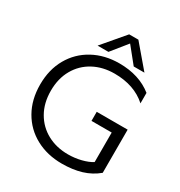

<svg xmlns="http://www.w3.org/2000/svg" viewBox="-209 -1049 1137 1210"><g transform="rotate(30 360.0 -444.0)"><path d="M378 -903H445L582 -742H504L412 -856L320 -742H241ZM50 -349Q50 -458 97 -540.5Q144 -623 227.5 -668.5Q311 -714 417 -714Q562 -714 657 -638V-562Q567 -643 423 -643Q338 -643 271 -607Q204 -571 166 -504.5Q128 -438 128 -349Q128 -260 166 -193.5Q204 -127 270.5 -91Q337 -55 421 -55Q470 -55 516 -66.5Q562 -78 592 -97V-312H445V-378H670V-64Q621 -23 558.5 -4Q496 15 417 15Q311 15 227.5 -30Q144 -75 97 -157.5Q50 -240 50 -349Z"/></g></svg>

Font: Prompt Light
Style: Regular
Weight: 300
Designer: Katatrad Team
Foundry: CadsonDemak
Version: Version 1.001